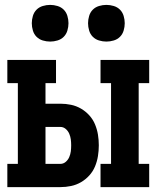

<svg xmlns="http://www.w3.org/2000/svg" viewBox="-20 -765 640 785"><path d="M391 0V-95H434V-425H391V-520H590V-425H547V-95H590V0ZM10 0V-95H53V-425H10V-520H209V-425H166V-341H227Q249 -341 270.5 -336.5Q292 -332 311 -321Q330 -310 345 -293.5Q360 -277 368.5 -256.5Q377 -236 380.5 -214.5Q384 -193 384 -171Q384 -149 380.5 -127Q377 -105 368.5 -84.5Q360 -64 345 -47.5Q330 -31 311 -20Q292 -9 270.5 -4.5Q249 0 227 0ZM166 -95H227Q239 -95 248.5 -103Q258 -111 263 -122.5Q268 -134 269.5 -146Q271 -158 271 -171Q271 -183 269.5 -195Q268 -207 263 -218.5Q258 -230 248.5 -238Q239 -246 227 -246H166ZM415 -595Q400 -595 385 -599.5Q370 -604 359.5 -614.5Q349 -625 344.5 -640Q340 -655 340 -670Q340 -685 344.5 -700Q349 -715 359.5 -725.5Q370 -736 385 -740.5Q400 -745 415 -745Q430 -745 445 -740.5Q460 -736 470.5 -725.5Q481 -715 485.5 -700Q490 -685 490 -670Q490 -655 485.5 -640Q481 -625 470.5 -614.5Q460 -604 445 -599.5Q430 -595 415 -595ZM185 -595Q170 -595 155 -599.5Q140 -604 129.5 -614.5Q119 -625 114.5 -640Q110 -655 110 -670Q110 -685 114.5 -700Q119 -715 129.5 -725.5Q140 -736 155 -740.5Q170 -745 185 -745Q200 -745 215 -740.5Q230 -736 240.5 -725.5Q251 -715 255.5 -700Q260 -685 260 -670Q260 -655 255.5 -640Q251 -625 240.5 -614.5Q230 -604 215 -599.5Q200 -595 185 -595Z"/></svg>

Font: Iosevka HT Extrabold Extended
Style: Regular
Weight: 800
Width: 7
Monospace: yes
Designer: Belleve Invis
Foundry: Belleve Invis
Version: Version 32.3.0; ttfautohint (v1.8.4)